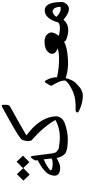

<svg xmlns="http://www.w3.org/2000/svg" viewBox="586 -1338 956 2169"><g transform="rotate(-90 1064.5 -253.0)"><path d="M317.4 -399.4 249.5 -471.2Q303.2 -524.4 322.8 -543.9Q356.4 -507.3 391.1 -471.2Q391.1 -471.2 317.4 -399.4ZM176.8 -396 108.9 -467.8Q162.6 -521 182.1 -540.5Q215.8 -503.9 250.5 -467.8Q250.5 -467.8 176.8 -396Z M395.5 -19.5Q377 -35.2 365.2 -92.3Q297.9 -52.7 260.3 -51.8Q192.4 -49.8 171.9 -85.9Q160.2 -107.4 168 -137.7Q175.3 -179.7 201.2 -207.5Q237.8 -250 314 -292Q315.4 -293 326.7 -299.6Q337.9 -306.2 339.8 -307.1Q339.4 -310.5 337.9 -322.5Q336.4 -334.5 339.8 -339.4Q343.3 -344.2 348.4 -353.3Q353.5 -362.3 358.4 -368.7Q363.3 -374.5 370.1 -381.3Q377 -388.2 382.6 -379.9Q388.2 -371.6 398.7 -278.8Q409.2 -186 416.5 -142.8Q423.8 -99.6 435.5 -92.8Q480 -63 481.9 -42Q482.9 -32.2 478.3 -20.8Q473.6 -9.3 471.7 -7.3Q469.7 -5.4 468.8 -4.4Q467.8 -3.4 464.8 -2.9Q423.3 3.9 395.5 -19.5ZM358.9 -149.4Q355.5 -187.5 349.6 -235.8Q331.1 -231 301 -214.8Q271 -198.7 247.8 -181.6Q224.6 -164.6 225.3 -155.8Q226.1 -147 253.9 -140.9Q281.7 -134.8 314.2 -136.7Q346.7 -138.7 358.9 -149.4Z M832 -72.8Q820.8 -42 795.7 -20.8Q770.5 0.5 700.2 17.8Q629.9 35.2 570.8 34.2Q511.7 33.2 482.2 28.3Q452.6 23.4 423.3 11.2Q407.7 2.4 396.7 -16.8Q385.7 -36.1 384.5 -56.6Q383.3 -77.1 398.9 -81.1Q408.2 -81.5 420.9 -78.6Q562.5 -46.9 647.2 -58.1Q731.9 -69.3 793.9 -105.5Q719.7 -239.3 562 -377.4Q548.3 -417 566.4 -472.7Q571.3 -487.8 584.5 -498.5Q639.2 -543 938.5 -706.1Q960.4 -716.3 963.9 -706.5Q965.3 -702.1 965.3 -692.1Q965.3 -682.1 965.6 -666.7Q965.8 -651.4 962.6 -638.4Q959.5 -625.5 945.8 -617.7Q713.4 -489.3 619.6 -433.1Q809.1 -293.9 832.5 -132.8Q838.9 -91.8 832 -72.8Z M894 159.2Q872.1 146 881.1 134.5Q890.1 123 903.8 122.6Q917.5 122.1 938.5 122.8Q959.5 123.5 969.7 122.6Q1069.8 119.1 1144 78.1Q1145 77.6 1152.8 73.2Q1160.6 68.8 1162.8 67.6Q1165 66.4 1172.4 62.3Q1179.7 58.1 1182.6 56.2Q1185.5 54.2 1192.1 50Q1198.7 45.9 1202.1 43.2Q1205.6 40.5 1210.9 36.4Q1216.3 32.2 1228.5 19Q1240.7 5.9 1240.2 0.2Q1239.7 -5.4 1237.8 -22.9Q1233.9 -59.6 1184.6 -143.1Q1180.2 -151.9 1181.6 -158.7Q1182.6 -165.5 1217.3 -219.7Q1228 -235.8 1242.7 -210.9Q1282.7 -146 1276.9 -53.7Q1273.9 -2.9 1256.3 46.6Q1238.8 96.2 1214.4 121.1Q1189.9 146 1166.3 166.5Q1142.6 187 1106 199Q1069.3 210.9 1003.7 197.3Q938 183.6 894 159.2Z M1619.6 15.6Q1558.6 32.2 1464.6 36.9Q1370.6 41.5 1282.2 15.1Q1253.9 5.4 1244.1 -23.4Q1234.4 -52.2 1236.8 -69.8Q1239.3 -87.4 1251.5 -89.8Q1260.7 -90.3 1269 -88.9Q1392.6 -60.5 1507.3 -64.5Q1565.4 -67.9 1603.5 -78.6Q1554.2 -99.6 1544.4 -126.5Q1533.7 -156.2 1561 -187Q1598.1 -228.5 1678.2 -228.5Q1753.9 -227.5 1779.3 -170.4Q1790.5 -146.5 1768.1 -103Q1720.2 -11.7 1619.6 15.6Z M1926.3 -14.6Q1878.9 43 1796.4 39.1Q1747.1 36.6 1692.4 12.2Q1684.1 7.3 1662.1 -37.1Q1661.6 -38.1 1658 -55.7Q1654.3 -73.2 1662.1 -79.1Q1669.9 -85 1675.8 -85Q1681.6 -85 1691.9 -81.5Q1848.1 -32.7 1895 -72.3Q1939.5 -226.6 2032.7 -226.1Q2125.5 -225.6 2126.5 -40Q2127 -19 2122.1 -8.8Q2065.9 105.5 1926.3 -14.6ZM2073.7 -48.3Q2068.8 -121.1 2033.7 -134.3Q1998.5 -147.5 1958.5 -95.2Q2015.1 -34.2 2073.7 -48.3Z"/></g></svg>

Font: Amiri Typewriter
Style: Bold
Weight: 700
Monospace: yes
Designer: Khaled Hosny
Version: Version 1.1